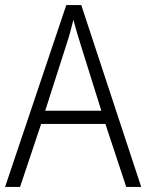

<svg xmlns="http://www.w3.org/2000/svg" viewBox="-20 -736 577 756"><path d="M477 0 395 -248H142L59 0H0L241 -716H300L536 0ZM297 -562Q291 -581 283 -608Q275 -635 269 -658Q263 -633 256 -608Q249 -583 242 -562L158 -300H379Z"/></svg>

Font: Noto Sans Myanmar UI SemiCondensed Light
Style: Regular
Weight: 300
Width: 4
Designer: Monotype Design Team
Foundry: Monotype Imaging Inc.
Version: Version 2.103; ttfautohint (v1.8.4.7-5d5b)